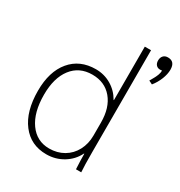

<svg xmlns="http://www.w3.org/2000/svg" viewBox="-179 -879 951 1013"><g transform="rotate(30 297.0 -372.0)"><path d="M44 -259Q44 -376 100 -443Q156 -510 253 -510Q304 -510 346.5 -485Q389 -460 414 -416H416V-742H454V-120Q454 -39 457 0H425Q422 -54 422 -93H420Q397 -46 351 -18Q305 10 249 10Q154 10 99 -62Q44 -134 44 -259ZM416 -200V-279Q416 -370 371.5 -423Q327 -476 251 -476Q172 -476 127 -417.5Q82 -359 82 -257Q82 -149 126.5 -86.5Q171 -24 247 -24Q296 -24 334.5 -46.5Q373 -69 394.5 -109.5Q416 -150 416 -200ZM594 -704Q594 -677 581.5 -645.5Q569 -614 548 -588L526 -599Q528 -603 537.5 -619Q547 -635 552.5 -650Q558 -665 558 -678Q555 -677 546 -677Q531 -677 522 -687Q513 -697 513 -714Q513 -732 523 -743Q533 -754 551 -754Q594 -754 594 -704Z"/></g></svg>

Font: Sarabun Thin
Style: Regular
Weight: 250
Designer: Suppakit Chalermlarp | Katatrad Co.,Ltd.
Foundry: Cadson Demak Co.,Ltd.
Version: Version 1.000; ttfautohint (v1.6)